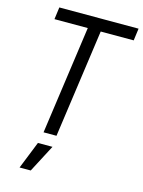

<svg xmlns="http://www.w3.org/2000/svg" viewBox="-142 -826 853 1147"><g transform="rotate(15 284.0 -252.5)"><path d="M260 0 354 -670H558L568 -745H78L68 -670H274L180 0ZM165 240 254 70H164L96 240Z"/></g></svg>

Font: Plus Jakarta Sans
Style: Italic
Weight: 400
Italic angle: -8°
Designer: Gumpita Rahayu
Foundry: Tokotype
Version: Version 2.071;gftools[0.9.30]